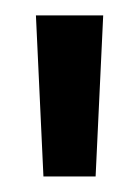

<svg xmlns="http://www.w3.org/2000/svg" viewBox="-20 -723 180 248"><path d="M36.1 -495.1 26.4 -703.1H113.3L103.5 -495.1Z"/></svg>

Font: Maiden Orange
Style: Regular
Weight: 400
Designer: Astigmatic (AOETI)
Foundry: Astigmatic (AOETI)
Version: Version 1.001